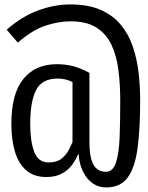

<svg xmlns="http://www.w3.org/2000/svg" viewBox="-20 -737 655 850"><path d="M290.8 -717.4Q370.3 -717.4 424.9 -693.6Q479.5 -669.7 514.1 -628.2Q548.7 -586.7 567.4 -532.3Q586.2 -477.9 593.3 -416.4Q600.5 -354.9 600.5 -291.8Q600.5 -162.6 588.5 -77.2Q576.4 8.2 544.1 50.5Q511.8 92.8 449.7 92.8Q417.9 92.8 394.6 77.4Q371.3 62.1 356.7 38.7Q342.1 15.4 335.4 -9.5Q328.7 -34.4 329.2 -52.8H325.1Q315.4 -29.2 298.5 -6.4Q281.5 16.4 253.8 31.5Q226.2 46.7 185.1 46.7Q129.2 46.7 95.1 16.2Q61 -14.4 45.6 -67.4Q30.3 -120.5 30.3 -188.2Q30.3 -322.1 83.3 -387.4Q136.4 -452.8 231.3 -452.8Q267.2 -452.8 300 -445.1Q332.8 -437.4 375.9 -414.4V-111.3Q375.9 -55.9 385.6 -26.9Q395.4 2.1 411.8 12.8Q428.2 23.6 448.2 23.6Q480.5 23.6 493.8 -18.5Q507.2 -60.5 509.7 -131.8Q512.3 -203.1 512.3 -290.8Q512.3 -364.1 504.1 -427.9Q495.9 -491.8 472.8 -540Q449.7 -588.2 406.2 -615.4Q362.6 -642.6 291.8 -642.6Q241.5 -642.6 183.1 -624.1Q124.6 -605.6 59 -548.2L9.7 -605.6Q78.5 -665.6 150.5 -691.5Q222.6 -717.4 290.8 -717.4ZM235.4 -389.2Q165.6 -389.2 139.7 -338.2Q113.8 -287.2 113.8 -188.2Q113.8 -112.8 131.3 -65.4Q148.7 -17.9 195.4 -17.9Q231.3 -17.9 252.1 -34.4Q272.8 -50.8 283.8 -72.1Q294.9 -93.3 301 -108.2V-373.8Q271.3 -389.2 235.4 -389.2Z"/></svg>

Font: FiraCode Nerd Font Mono
Style: Regular
Weight: 400
Monospace: yes
Designer: Carrois Corporate, Edenspiekermann AG, Nikita Prokopov
Foundry: Carrois Corporate, Edenspiekermann AG, Nikita Prokopov
Version: Version 6.002;Nerd Fonts 3.4.0